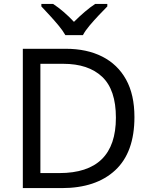

<svg xmlns="http://www.w3.org/2000/svg" viewBox="-20 -964 770 984"><path d="M669 -364Q669 -183 570.5 -91.5Q472 0 296 0H97V-714H317Q425 -714 504 -674Q583 -634 626 -556.5Q669 -479 669 -364ZM574 -361Q574 -504 503.5 -570.5Q433 -637 304 -637H187V-77H284Q574 -77 574 -361ZM315 -784Q302 -807 280 -833.5Q258 -860 234 -886Q210 -912 192 -931V-944H252Q278 -927 306 -903Q334 -879 359 -852Q386 -879 414 -903Q442 -927 468 -944H530V-931Q511 -912 486.5 -886Q462 -860 439.5 -833.5Q417 -807 405 -784Z"/></svg>

Font: Noto Sans Medefaidrin
Style: Regular
Weight: 400
Designer: Dalton Maag Ltd
Foundry: Dalton Maag Ltd
Version: Version 1.002; ttfautohint (v1.8.4.7-5d5b)